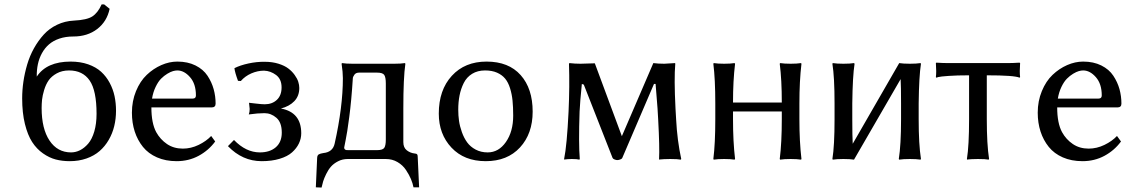

<svg xmlns="http://www.w3.org/2000/svg" viewBox="-20 -718 5085 867"><path d="M450.2 -698.2 475.1 -678.2Q462.9 -620.6 418.9 -586.9Q375 -553.2 311 -553.2Q276.4 -553.2 248.3 -543.7Q220.2 -534.2 201.2 -517.6Q182.1 -501 169.4 -477.8Q156.7 -454.6 151.1 -428.2Q145.5 -401.9 146 -372.1Q190.9 -439.9 298.8 -439.9Q342.8 -439.9 378.2 -427.5Q413.6 -415 436.8 -393.8Q460 -372.6 475.3 -343.8Q490.7 -314.9 497.3 -283.7Q503.9 -252.4 503.9 -217.8Q503.9 -181.6 495.8 -148.4Q487.8 -115.2 470.9 -86.2Q454.1 -57.1 429.7 -35.9Q405.3 -14.6 370.6 -2.4Q335.9 9.8 294.9 9.8Q261.2 9.8 231.9 2.2Q202.6 -5.4 174.1 -25.4Q145.5 -45.4 125.2 -76.7Q105 -107.9 92.5 -158.2Q80.1 -208.5 80.1 -273.9Q80.1 -311 85.7 -349.4Q91.3 -387.7 102.8 -426.8Q114.3 -465.8 133.5 -500.2Q152.8 -534.7 177.7 -562Q202.6 -589.4 237.8 -606.2Q272.9 -623 314 -625Q372.6 -627.9 397.2 -644Q421.9 -660.2 439 -698.2ZM292 -399.9Q260.3 -399.9 236.3 -386.7Q212.4 -373.5 199.7 -355.2Q187 -336.9 179.4 -311.8Q171.9 -286.6 169.9 -267.8Q168 -249 168 -230Q168 -136.7 203.6 -83.3Q239.3 -29.8 300.8 -29.8Q321.8 -29.8 341.3 -39.6Q360.8 -49.3 378.2 -69.3Q395.5 -89.4 405.8 -124.3Q416 -159.2 416 -204.1Q416 -309.1 384.8 -354.5Q353.5 -399.9 292 -399.9Z M666.5 -272.9H850.6Q864.7 -272.9 864.7 -287.1Q864.7 -339.4 838.1 -369.6Q811.5 -399.9 780.8 -399.9Q772.5 -399.9 761.5 -397Q750.5 -394 735.6 -385Q720.7 -376 707.5 -362.8Q694.3 -349.6 682.9 -325.9Q671.4 -302.2 666.5 -272.9ZM933.6 -104 951.7 -79.1Q921.9 -38.6 877 -14.4Q832 9.8 777.8 9.8Q728 9.8 689 -7.3Q649.9 -24.4 625.5 -54.7Q601.1 -85 588.4 -124Q575.7 -163.1 575.7 -209Q575.7 -261.7 594.2 -306.6Q612.8 -351.6 642.6 -379.9Q672.4 -408.2 708.5 -424.1Q744.6 -439.9 780.8 -439.9Q827.6 -439.9 862.8 -422.4Q897.9 -404.8 917 -376Q936 -347.2 944.8 -315.4Q953.6 -283.7 953.6 -250Q953.6 -232.9 935.5 -232.9H663.6Q663.6 -161.6 685.5 -121.1Q703.6 -88.4 734.1 -67.6Q764.6 -46.9 805.7 -46.9Q842.3 -46.9 877 -63.7Q911.6 -80.6 933.6 -104Z M1172.4 -398.9Q1143.1 -398.9 1114.7 -386.5Q1086.4 -374 1067.4 -352.1L1054.7 -353Q1040.5 -391.6 1038.6 -410.2Q1064.5 -423.3 1101.8 -431.4Q1139.2 -439.5 1175.3 -439Q1209.5 -439 1237.1 -430.4Q1264.6 -421.9 1281.7 -408.9Q1298.8 -396 1310.5 -379.6Q1322.3 -363.3 1326.9 -348.6Q1331.5 -334 1331.5 -320.8Q1331.5 -284.7 1309.1 -261.2Q1286.6 -237.8 1248.5 -228Q1340.3 -210.9 1340.3 -116.2Q1340.3 -92.3 1329.8 -70.3Q1319.3 -48.3 1298.8 -30Q1278.3 -11.7 1242.9 -1Q1207.5 9.8 1161.6 9.8Q1074.7 9.8 1009.3 -58.1L1036.6 -85.9Q1090.8 -29.8 1153.3 -29.8Q1198.7 -29.8 1225.6 -53.2Q1252.4 -76.7 1252.4 -119.1Q1252.4 -165 1228.3 -186Q1204.1 -207 1174.3 -207Q1144.5 -207 1103.5 -201.2Q1107.4 -211.4 1107.4 -226.1Q1107.4 -230.5 1104.5 -253.9Q1105.5 -253.9 1134 -250.5Q1162.6 -247.1 1175.3 -247.1Q1209 -247.1 1230.2 -267.1Q1251.5 -287.1 1251.5 -323.2Q1251.5 -360.8 1226.6 -379.4Q1201.7 -397.9 1172.4 -398.9Z M1534.2 -51.8Q1534.2 -46.4 1537.1 -43.7Q1540 -41 1543.5 -40.5Q1546.9 -40 1553.2 -40H1682.1Q1708 -40 1715.1 -50.3Q1722.2 -60.5 1722.2 -87.9V-340.8Q1722.2 -369.1 1715.1 -379.6Q1708 -390.1 1682.1 -390.1H1601.6Q1586.9 -390.1 1580.1 -380.4Q1573.2 -370.6 1573.2 -363.8Q1566.9 -263.2 1557.1 -189.5Q1547.4 -115.7 1540.8 -85.4Q1534.2 -55.2 1534.2 -51.8ZM1528.3 -365.2Q1528.3 -392.1 1522.5 -430.2L1524.4 -433.1Q1542.5 -430.2 1572.3 -430.2H1760.3Q1790 -430.2 1808.6 -433.1L1810.5 -430.2Q1801.3 -367.2 1801.3 -229V-76.2Q1801.3 -51.3 1817.1 -39.1Q1833 -26.9 1852.5 -24.9Q1860.8 -24.4 1863.5 -21.2Q1866.2 -18.1 1866.2 -9.8L1872.6 127.9H1847.2Q1843.8 109.9 1835.7 90.6Q1827.6 71.3 1813.2 49.6Q1798.8 27.8 1775.1 13.9Q1751.5 0 1722.2 0H1550.3Q1526.4 0 1506.6 10.3Q1486.8 20.5 1474.6 34.4Q1462.4 48.3 1452.9 67.9Q1443.4 87.4 1439.2 101.1Q1435.1 114.7 1432.1 128.9L1406.2 127.9L1412.1 -4.9Q1412.6 -17.1 1419.7 -21Q1426.8 -24.9 1440.4 -26.9Q1482.9 -31.2 1491.2 -69.8Q1528.3 -235.4 1528.3 -365.2Z M1961.4 -205.1Q1961.4 -311.5 2020.3 -375.7Q2079.1 -439.9 2177.2 -439.9Q2276.9 -439.9 2331.1 -378.9Q2385.3 -317.9 2385.3 -213.9Q2385.3 -114.3 2328.1 -52.2Q2271 9.8 2173.3 9.8Q2076.2 9.8 2018.8 -51.3Q1961.4 -112.3 1961.4 -205.1ZM2170.4 -399.9Q2136.7 -399.9 2112.1 -384.8Q2087.4 -369.6 2074.2 -343.3Q2061 -316.9 2055.2 -287.1Q2049.3 -257.3 2049.3 -222.2Q2049.3 -196.8 2052.7 -172.4Q2056.2 -147.9 2065.7 -121.3Q2075.2 -94.7 2089.6 -75Q2104 -55.2 2127.9 -42.5Q2151.9 -29.8 2182.1 -29.8Q2231.9 -29.8 2264.6 -76.9Q2297.4 -124 2297.4 -195.8Q2297.4 -234.9 2294.4 -263.9Q2291.5 -293 2283.2 -319.6Q2274.9 -346.2 2261 -363Q2247.1 -379.9 2224.4 -389.9Q2201.7 -399.9 2170.4 -399.9Z M2597.2 -213.9Q2592.3 -70.3 2598.1 0L2596.2 2.9Q2585.9 0 2562 0Q2552.2 0 2543.9 0.7Q2535.6 1.5 2531.7 2L2528.3 2.9L2527.3 0Q2540 -61 2547.4 -213.9Q2552.7 -328.1 2549.3 -430.2L2551.3 -433.1Q2575.2 -430.2 2601.1 -430.2L2666 -432.1L2788.1 -103L2930.2 -433.1Q2952.6 -430.2 2979.5 -430.2L3028.3 -433.1L3029.3 -430.2Q3023.4 -363.3 3030.3 -228L3033.2 -178.2Q3038.1 -83.5 3056.2 0L3054.2 2.9Q3040.5 0 3006.3 0Q2990.7 0 2978.5 0.7Q2966.3 1.5 2961.4 2L2957 2.9L2956.1 0Q2959 -50.8 2952.1 -178.2L2949.2 -228Q2941.9 -326.7 2940.4 -338.9H2933.1L2790 -4.9Q2788.1 -0.5 2780.5 2.2Q2772.9 4.9 2767.1 4.9Q2762.7 4.9 2755.4 2.2Q2748 -0.5 2746.1 -4.9L2616.2 -335.9L2607.4 -338.9Q2599.1 -257.3 2597.2 -213.9Z M3510.3 -180.2V-214.8H3290V-180.2Q3290 -77.6 3299.3 0L3296.9 2.9Q3278.8 0 3250 0Q3221.2 0 3203.1 2.9L3201.2 0Q3210 -69.8 3210 -180.2V-250Q3210 -360.4 3201.2 -430.2L3203.1 -433.1Q3221.7 -430.2 3250 -430.2Q3278.8 -430.2 3296.9 -433.1L3299.3 -430.2Q3290 -354 3290 -254.9H3510.3Q3510.3 -357.9 3501 -430.2L3502.9 -433.1Q3521.5 -430.2 3550.3 -430.2Q3578.6 -430.2 3597.2 -433.1L3599.1 -430.2Q3589.8 -352.5 3589.8 -250V-180.2Q3589.8 -77.6 3599.1 0L3597.2 2.9Q3578.6 0 3550.3 0Q3521 0 3502.9 2.9L3501 0Q3510.3 -73.7 3510.3 -180.2Z M3748.5 -251Q3748.5 -370.1 3738.8 -430.2L3740.7 -433.1Q3758.8 -430.2 3788.6 -430.2Q3818.4 -430.2 3836.4 -433.1L3838.9 -430.2Q3830.1 -374 3828.6 -251V-179.2Q3828.6 -101.1 3830.6 -68.8L4040.5 -433.1Q4058.6 -430.2 4088.9 -430.2Q4118.2 -430.2 4136.7 -433.1L4138.7 -430.2Q4129.9 -374 4128.4 -251V-179.2Q4128.4 -66.4 4138.7 0L4136.7 2.9Q4118.2 0 4088.9 0Q4058.6 0 4040.5 2.9L4038.6 0Q4048.8 -63.5 4048.8 -179.2V-251Q4048.8 -327.6 4046.9 -360.8L3836.4 2.9Q3818.4 0 3788.6 0Q3758.8 0 3740.7 2.9L3738.8 0Q3748.5 -60.1 3748.5 -179.2Z M4356 -377.9Q4300.3 -377.9 4263.4 -375.2Q4226.6 -372.6 4217.3 -370.1L4208 -367.2L4206.1 -370.1Q4209 -392.6 4206.1 -433.1L4208 -435.1Q4238.3 -433.1 4263.2 -433.1H4529.3Q4553.7 -433.1 4584 -435.1L4586.4 -433.1Q4583.5 -392.6 4586.4 -370.1L4584 -367.2Q4560.5 -377.9 4436 -377.9V-180.2Q4436 -66.4 4446.3 0L4444.3 2.9Q4430.2 0 4396 0Q4380.4 0 4368.2 0.7Q4356 1.5 4351.6 2L4347.2 2.9L4346.2 0Q4356 -60.1 4356 -180.2Z M4756.8 -272.9H4940.9Q4955.1 -272.9 4955.1 -287.1Q4955.1 -339.4 4928.5 -369.6Q4901.9 -399.9 4871.1 -399.9Q4862.8 -399.9 4851.8 -397Q4840.8 -394 4825.9 -385Q4811 -376 4797.9 -362.8Q4784.7 -349.6 4773.2 -325.9Q4761.7 -302.2 4756.8 -272.9ZM5023.9 -104 5042 -79.1Q5012.2 -38.6 4967.3 -14.4Q4922.4 9.8 4868.2 9.8Q4818.4 9.8 4779.3 -7.3Q4740.2 -24.4 4715.8 -54.7Q4691.4 -85 4678.7 -124Q4666 -163.1 4666 -209Q4666 -261.7 4684.6 -306.6Q4703.1 -351.6 4732.9 -379.9Q4762.7 -408.2 4798.8 -424.1Q4835 -439.9 4871.1 -439.9Q4918 -439.9 4953.1 -422.4Q4988.3 -404.8 5007.3 -376Q5026.4 -347.2 5035.2 -315.4Q5043.9 -283.7 5043.9 -250Q5043.9 -232.9 5025.9 -232.9H4753.9Q4753.9 -161.6 4775.9 -121.1Q4793.9 -88.4 4824.5 -67.6Q4855 -46.9 4896 -46.9Q4932.6 -46.9 4967.3 -63.7Q5002 -80.6 5023.9 -104Z"/></svg>

Font: Linear Smooth
Style: Regular
Weight: 400
Designer: Philipp H. Poll, Flanker
Foundry: Philipp H. Poll, reworked by Flanker
Version: Version 1.061 | FøM Fix